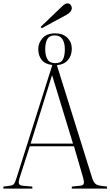

<svg xmlns="http://www.w3.org/2000/svg" viewBox="-30 -1114 652 1134"><path d="M216 -947 210 -955 332 -1072Q346 -1086 354 -1090Q362 -1094 369 -1094Q380 -1094 387 -1085.5Q394 -1077 394 -1066Q394 -1044 362 -1026ZM-10 0V-12L29 -17Q46 -19 52.5 -27.5Q59 -36 67 -61L279 -730Q236 -735 216 -760.5Q196 -786 196 -824Q196 -859 220.5 -888Q245 -917 296 -917Q342 -917 368 -891Q394 -865 394 -826Q394 -786 371.5 -759.5Q349 -733 306 -729L513 -67Q521 -41 531.5 -30.5Q542 -20 563 -17L602 -12V0H394V-12L443 -17Q463 -19 465 -31Q467 -43 461 -64L407 -250H146L85 -61Q79 -43 81.5 -31Q84 -19 104 -17L161 -12V0ZM297 -741Q329 -741 341 -762Q353 -783 353 -823Q353 -861 338.5 -883Q324 -905 293 -905Q262 -905 249.5 -883Q237 -861 237 -823Q237 -786 250.5 -763.5Q264 -741 297 -741ZM151 -266H401L278 -669H277Z"/></svg>

Font: Display Extralight
Style: Regular
Weight: 200
Designer: Latin by Veronika Burian and Jose Scaglione. Greek by Irene Vlachou. Cyrillic by Vera Evstafieva.
Foundry: TypeTogether
Version: Version 3.002